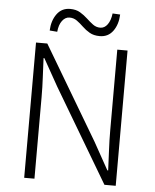

<svg xmlns="http://www.w3.org/2000/svg" viewBox="-57 -884 752 932"><g transform="rotate(5 319.0 -418.0)"><path d="M96 0V-659H151L421 -204L495 -71H499Q497 -120 494.5 -169Q492 -218 492 -267V-659H542V0H487L217 -455L143 -587H139Q141 -539 143.5 -492.5Q146 -446 146 -397V0ZM401 -717Q372 -717 352 -728.5Q332 -740 316 -755.5Q300 -771 284 -782.5Q268 -794 248 -794Q227 -794 212 -774Q197 -754 194 -720L157 -723Q159 -771 182.5 -803.5Q206 -836 247 -836Q276 -836 296 -824Q316 -812 332 -797Q348 -782 364 -770Q380 -758 400 -758Q421 -758 435.5 -778Q450 -798 454 -832L491 -830Q489 -781 465.5 -749Q442 -717 401 -717Z"/></g></svg>

Font: Assistant Light
Style: Regular
Weight: 300
Designer: Hebrew By Ben Nathan, Latin by Paul Hunt
Version: Version 3.000